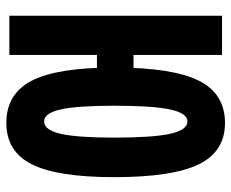

<svg xmlns="http://www.w3.org/2000/svg" viewBox="-84 -660 753 626"><g transform="rotate(90 293.0 -346.5)"><path d="M380.4 9.8Q285.1 9.8 242.4 -73.5Q199.7 -156.7 199.7 -341.8Q199.7 -531.7 242.4 -617.4Q285.1 -703.1 380.4 -703.1Q473.6 -703.1 515.3 -617.4Q557.1 -531.7 557.1 -341.8Q557.1 -156.7 515.3 -73.5Q473.6 9.8 380.4 9.8ZM30.8 0V-693.4H158.7V0ZM79.1 -285.6V-404.8H240.7V-285.6ZM375.5 -113.3Q403.3 -113.3 415.8 -167.4Q428.2 -221.6 428.2 -341.8Q428.2 -467.3 415.8 -523.9Q403.3 -580.6 375.5 -580.6Q348.4 -580.6 336.3 -523.9Q324.2 -467.3 324.2 -341.8Q324.2 -221.6 336.3 -167.4Q348.4 -113.3 375.5 -113.3Z"/></g></svg>

Font: Cascadia Mono PL
Style: Regular
Weight: 400
Monospace: yes
Designer: Aaron Bell
Foundry: Saja Typeworks
Version: Version 2102.003